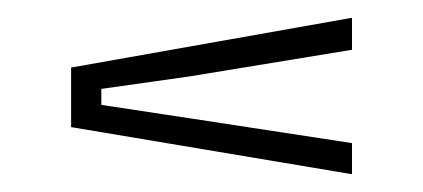

<svg xmlns="http://www.w3.org/2000/svg" viewBox="-20 -510 476 216"><path d="M376 -314V-349L193 -377L94 -392V-410L193 -424L376 -454V-490L60 -434V-367Z"/></svg>

Font: Big Shoulders Text Thin
Style: Regular
Weight: 100
Designer: Patric King
Foundry: XO Type Co
Version: Version 1.000; ttfautohint (v1.8.2)